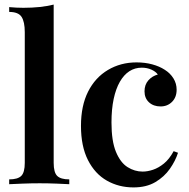

<svg xmlns="http://www.w3.org/2000/svg" viewBox="-20 -803 826 837"><path d="M214 -783V-93Q214 -51 229.5 -36Q245 -21 282 -21V0Q264 -1 227.5 -2.5Q191 -4 153 -4Q116 -4 77.5 -2.5Q39 -1 20 0V-21Q57 -21 72.5 -36Q88 -51 88 -93V-663Q88 -708 74 -729.5Q60 -751 20 -751V-772Q52 -769 82 -769Q120 -769 153 -772.5Q186 -776 214 -783Z M575 -531Q612 -531 643.5 -522.5Q675 -514 698 -499Q722 -484 736 -461.5Q750 -439 750 -412Q750 -379 730 -359Q710 -339 680 -339Q649 -339 629.5 -357Q610 -375 610 -405Q610 -434 627 -453Q644 -472 668 -478Q659 -491 640 -499.5Q621 -508 598 -508Q568 -508 544 -492.5Q520 -477 502.5 -446.5Q485 -416 475.5 -371.5Q466 -327 466 -269Q466 -188 485.5 -141Q505 -94 536 -74.5Q567 -55 602 -55Q623 -55 647 -63Q671 -71 694.5 -90Q718 -109 737 -144L756 -137Q745 -102 720.5 -67Q696 -32 657 -9Q618 14 562 14Q498 14 446 -15.5Q394 -45 363.5 -105Q333 -165 333 -254Q333 -342 364 -403.5Q395 -465 450.5 -498Q506 -531 575 -531Z"/></svg>

Font: Playfair Display SemiBold
Style: Regular
Weight: 600
Designer: Claus Eggers Sørensen
Foundry: Claus Eggers Sørensen
Version: Version 1.203